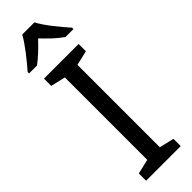

<svg xmlns="http://www.w3.org/2000/svg" viewBox="-315 -946 949 949"><g transform="rotate(-45 159.0 -472.0)"><path d="M201 -944H116C92 -899 41 -837 4 -794V-784H59C90 -806 124 -839 158 -875C192 -839 226 -806 259 -784H314V-794C278 -834 224 -899 201 -944ZM280 0V-51L203 -69V-645L280 -663V-714H38V-663L115 -645V-69L38 -51V0Z"/></g></svg>

Font: Noto Sans Ethiopic SemiCondensed
Style: Regular
Weight: 400
Width: 4
Designer: Monotype Design Team
Foundry: Monotype Imaging Inc.
Version: Version 2.102